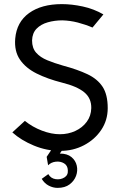

<svg xmlns="http://www.w3.org/2000/svg" viewBox="-20 -725 584 934"><path d="M273 9Q207 9 144.5 -17Q82 -43 40 -81L101 -137Q138 -107 184 -89.5Q230 -72 271 -72Q312 -72 346.5 -88Q381 -104 402 -132.5Q423 -161 424 -199Q425 -247 390 -276Q355 -305 282 -323Q211 -341 158 -367.5Q105 -394 77 -435Q49 -476 54 -537Q61 -618 121.5 -661.5Q182 -705 281 -705Q329 -705 382.5 -693.5Q436 -682 483 -655L430 -591Q395 -606 358 -615.5Q321 -625 283 -626Q246 -626 212.5 -616.5Q179 -607 158 -585.5Q137 -564 136 -528Q136 -491 156 -468.5Q176 -446 210 -432Q244 -418 286 -406Q357 -387 405.5 -364Q454 -341 479 -303Q504 -265 504 -199Q504 -140 472.5 -93Q441 -46 388.5 -18.5Q336 9 273 9ZM260 189Q238 189 217 178Q196 167 183 145L215 122Q227 143 250.5 146.5Q274 150 293 138.5Q312 127 310 103Q309 80 291.5 69.5Q274 59 251.5 61.5Q229 64 214 79L207 38L256 -35L300 -20L271 22Q307 22 327.5 39Q348 56 353.5 81Q359 106 350 130.5Q341 155 318.5 172Q296 189 260 189Z"/></svg>

Font: Kulim Park
Style: Regular
Weight: 400
Designer: Noponies / Dale Sattler
Foundry: Noponies
Version: Version 1.000; ttfautohint (v1.8.3)